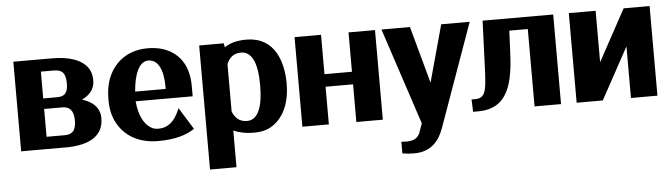

<svg xmlns="http://www.w3.org/2000/svg" viewBox="-47 -726 3944 1127"><g transform="rotate(-5 1925.0 -162.5)"><path d="M56 0H318C437 0 542 -35 542 -153C542 -219 494 -255 438 -271C479 -290 514 -324 514 -377C514 -402 510 -423 499 -443C464 -505 380 -528 284 -528H56ZM212 -72V-236H318C359 -236 386 -216 386 -152C386 -88 358 -72 318 -72ZM212 -298V-456H284C329 -456 358 -444 358 -373C358 -311 332 -298 292 -298Z M593 -246C593 -211 599 -178 611 -147C647 -55 732 10 862 10C967 10 1031 -12 1078 -43L998 -172L992 -158C966 -97 927 -62 872 -62C854 -62 840 -65 826 -74C787 -97 758 -151 751 -234H1087V-296C1087 -332 1082 -364 1072 -394C1043 -479 968 -538 847 -538C808 -538 773 -531 742 -518C651 -479 593 -389 593 -265ZM753 -291C761 -391 790 -466 846 -466C900 -466 933 -409 933 -304V-291Z M1151 203H1307V-13C1336 0 1376 10 1430 10C1464 10 1496 4 1522 -10C1601 -52 1643 -143 1643 -259V-270C1643 -310 1637 -346 1628 -379C1603 -468 1544 -538 1429 -538C1371 -538 1332 -526 1300 -504L1296 -528H1151ZM1307 -125V-405C1323 -442 1348 -465 1392 -465C1463 -465 1487 -377 1487 -272V-257C1487 -152 1463 -62 1393 -62C1349 -62 1323 -85 1307 -125Z M1713 0H1869V-222H2031V0H2187V-528H2031V-296H1869V-528H1713Z M2225 -528 2413 41 2398 83C2386 123 2363 140 2313 140C2307 140 2300 139 2292 139H2284V207C2305 211 2327 213 2354 213C2458 213 2505 147 2530 74L2745 -528H2577L2485 -192L2393 -528Z M2716 -73 2719 0H2749C2930 0 2960 -155 2967 -341L2972 -456H3081V0H3237V-528H2821L2811 -272C2810 -234 2808 -203 2806 -177C2801 -113 2792 -73 2739 -73Z M3329 0H3483L3649 -304V0H3805V-528H3652L3487 -225V-528H3329Z"/></g></svg>

Font: Aerodynamic
Style: Bd
Weight: 500
Designer: Google
Version: Version 2.000980; 2014